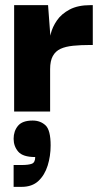

<svg xmlns="http://www.w3.org/2000/svg" viewBox="-20 -434 414 747"><path d="M35 0V-414H167L176 -293L175 -203V0ZM175 -165 172 -258Q171 -276 177.5 -302.5Q184 -329 201.5 -354.5Q219 -380 251 -397Q283 -414 332 -414H341V-259H331Q294 -259 264.5 -256Q235 -253 215.5 -244Q196 -235 185.5 -216Q175 -197 175 -165ZM33 293V208H64Q91 208 104 203Q117 198 117 177Q69 177 51 156Q33 135 33 106Q33 76 50 55.5Q67 35 107 35Q137 35 157 53.5Q177 72 177 132Q177 173 165.5 210Q154 247 129.5 270Q105 293 64 293Z"/></svg>

Font: Darker Grotesque Light Black
Style: Regular
Weight: 900
Version: Version 1.000;gftools[0.9.28]